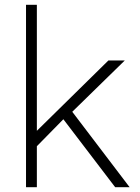

<svg xmlns="http://www.w3.org/2000/svg" viewBox="-20 -777 580 797"><path d="M88 -757H133V-234L430 -526H498L280 -313L518 0H458L243 -282L133 -170V0H88Z"/></svg>

Font: Eudoxus Sans ExtraLight
Style: Regular
Weight: 200
Designer: Stijn de Vries
Foundry: tokotype
Version: Version 2.005